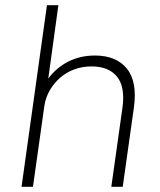

<svg xmlns="http://www.w3.org/2000/svg" viewBox="-20 -720 615 740"><path d="M161 -700H205L166 -417Q197 -459 243 -482.5Q289 -506 346 -506Q428 -506 469 -455.5Q510 -405 496 -305L453 0H409L452 -305Q463 -385 431 -424.5Q399 -464 333 -464Q298 -464 267.5 -453Q237 -442 213 -421.5Q189 -401 172.5 -373Q156 -345 151 -312L107 0H63Z"/></svg>

Font: Retni Sans Light
Style: Italic
Weight: 300
Italic angle: -8°
Designer: Vitaly Kuzmin
Foundry: ParaType Ltd.
Version: Version 1.00;June 10, 2019;FontCreator 11.5.0.2425 64-bit; t